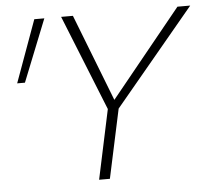

<svg xmlns="http://www.w3.org/2000/svg" viewBox="-49 -711 835 763"><g transform="rotate(-5 368.5 -329.0)"><path d="M418 -275 359 0H316L375 -277L222 -658H269L404 -311L686 -658H737ZM25 -410 115 -658H155L56 -410Z"/></g></svg>

Font: Ysabeau Light
Style: Italic
Weight: 300
Italic angle: -12°
Designer: Christian Thalmann (Catharsis Fonts)
Version: Version 0.003